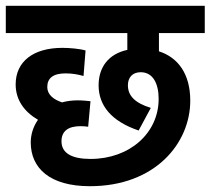

<svg xmlns="http://www.w3.org/2000/svg" viewBox="-20 -642 726 662"><path d="M292 -94C229 -94 192 -113 192 -155C192 -189 214 -207 258 -207C267 -207 277 -206 284 -205L292 -293C282 -294 265 -296 249 -296C230 -296 212 -294 194 -289C164 -299 143 -316 143 -342C143 -373 164 -389 206 -389C230 -389 250 -385 268 -380L275 -468C255 -474 219 -477 195 -477C95 -477 34 -430 34 -351C34 -298 63 -257 111 -229C94 -205 86 -177 86 -151C86 -62 152 0 290 0C515 0 636 -148 636 -295C636 -387 594 -444 528 -465V-528H686V-622H0V-528H419V-470C354 -456 320 -410 320 -348C320 -278 364 -224 458 -192L500 -270C445 -287 421 -312 421 -348C421 -374 436 -393 465 -393C508 -393 527 -353 527 -301C527 -183 427 -94 292 -94Z"/></svg>

Font: Noto Sans SemiCondensed SemiBold
Style: Italic
Weight: 600
Width: 4
Italic angle: -12°
Designer: Monotype Design Team
Foundry: Monotype Imaging Inc.
Version: Version 2.013